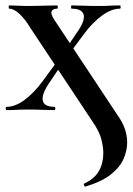

<svg xmlns="http://www.w3.org/2000/svg" viewBox="-20 -406 489 708"><path d="M295 282Q292 283 290 277.5Q288 272 290 271Q328 254 344.5 225Q361 196 361 158Q361 138 354 108.5Q347 79 319 39L92 -303Q73 -335 52 -354.5Q31 -374 14 -374Q12 -374 12 -380Q12 -386 14 -386Q29 -386 45 -385Q61 -384 76 -384Q112 -384 140 -385Q168 -386 191 -386Q193 -386 193 -380Q193 -374 191 -374Q175 -374 170.5 -365Q166 -356 179 -335L413 18Q433 46 441 71Q449 96 449 119Q449 149 435.5 180Q422 211 388.5 237.5Q355 264 295 282ZM4 0Q1 0 1 -6Q1 -12 4 -12Q36 -12 70.5 -37.5Q105 -63 136 -105L202 -195L216 -181L160 -98Q142 -71 138 -51.5Q134 -32 145 -22Q156 -12 181 -12Q184 -12 184 -6Q184 0 181 0Q158 0 136.5 -1Q115 -2 81 -2Q56 -2 41 -1Q26 0 4 0ZM223 -191 209 -205 265 -288Q294 -329 288.5 -351.5Q283 -374 244 -374Q242 -374 242 -380Q242 -386 244 -386Q268 -386 289.5 -385Q311 -384 345 -384Q370 -384 385 -385Q400 -386 422 -386Q425 -386 425 -380Q425 -374 422 -374Q391 -374 356 -348.5Q321 -323 290 -281Z"/></svg>

Font: Cormorant Garamond Light
Style: Regular
Weight: 300
Designer: Christian Thalmann (Catharsis Fonts)
Foundry: Catharsis Fonts
Version: Version 4.001